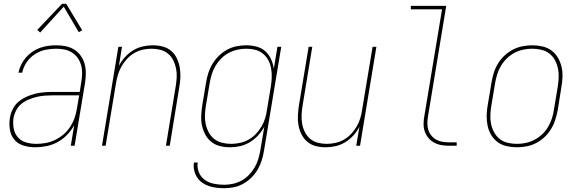

<svg xmlns="http://www.w3.org/2000/svg" viewBox="-20 -766 3040 1009"><path d="M165 8Q133 8 103.5 -1Q74 -10 55.5 -32Q37 -54 32 -84.5Q27 -115 32 -146Q36 -170 47 -192.5Q58 -215 77 -231Q96 -247 119 -257.5Q142 -268 165 -273.5Q188 -279 211.5 -281Q235 -283 258 -283H399L407 -334Q411 -357 411.5 -379.5Q412 -402 406.5 -422.5Q401 -443 389 -460.5Q377 -478 359 -489.5Q341 -501 319.5 -505.5Q298 -510 275 -510Q247 -510 218 -504Q189 -498 163 -481Q137 -464 119.5 -438Q102 -412 97 -384H77Q81 -405 91 -425.5Q101 -446 116 -463.5Q131 -481 150 -494Q169 -507 190 -514.5Q211 -522 232.5 -525Q254 -528 275 -528Q301 -528 325.5 -523Q350 -518 370 -505.5Q390 -493 404 -473.5Q418 -454 424.5 -431Q431 -408 431 -382.5Q431 -357 427 -331L372 0H352L370 -108Q355 -81 332.5 -57.5Q310 -34 282 -19Q254 -4 224 2Q194 8 165 8ZM171 -10Q195 -10 220 -14.5Q245 -19 269 -30.5Q293 -42 313.5 -59.5Q334 -77 348.5 -99Q363 -121 371.5 -145Q380 -169 384 -194L396 -265H258Q238 -265 216.5 -263.5Q195 -262 174 -257Q153 -252 132 -243.5Q111 -235 93.5 -221Q76 -207 65.5 -187Q55 -167 51 -146Q47 -118 52 -91Q57 -64 74 -44.5Q91 -25 117 -17.5Q143 -10 171 -10ZM191 -595 176 -609 306 -746H328L412 -607L394 -597L315 -731Z M516 0 602 -520H621L605 -420Q618 -445 637 -466Q656 -487 680 -501.5Q704 -516 730.5 -522Q757 -528 783 -528Q809 -528 834.5 -521.5Q860 -515 879 -499Q898 -483 909 -460Q920 -437 924.5 -412Q929 -387 928 -360.5Q927 -334 922 -307L872 0H852L903 -310Q907 -334 908.5 -358Q910 -382 905.5 -405Q901 -428 891 -448.5Q881 -469 863.5 -483.5Q846 -498 823.5 -504Q801 -510 777 -510Q754 -510 731 -505Q708 -500 687 -488Q666 -476 649 -458Q632 -440 620 -419.5Q608 -399 601 -376.5Q594 -354 590 -331L535 0Z M1158 223Q1137 223 1116.5 220.5Q1096 218 1077 211.5Q1058 205 1042 193.5Q1026 182 1015.5 165.5Q1005 149 1000.5 129Q996 109 999 88H1019Q1015 116 1025.5 140.5Q1036 165 1056.5 179.5Q1077 194 1103.5 199.5Q1130 205 1158 205Q1180 205 1203.5 200Q1227 195 1248.5 183.5Q1270 172 1287.5 154Q1305 136 1317.5 115Q1330 94 1337 71Q1344 48 1348 25L1369 -100Q1356 -76 1336.5 -54.5Q1317 -33 1292.5 -18.5Q1268 -4 1241.5 2Q1215 8 1189 8Q1161 8 1135.5 1.5Q1110 -5 1090.5 -20.5Q1071 -36 1059 -58.5Q1047 -81 1041.5 -106.5Q1036 -132 1037.5 -159Q1039 -186 1043 -213L1063 -333Q1067 -358 1075 -383Q1083 -408 1097 -431Q1111 -454 1130.5 -473Q1150 -492 1174 -505Q1198 -518 1223.5 -523Q1249 -528 1274 -528Q1302 -528 1328.5 -521Q1355 -514 1374 -497Q1393 -480 1404 -456Q1415 -432 1419 -405L1438 -520H1458L1367 28Q1363 53 1355 78Q1347 103 1333.5 126Q1320 149 1300.5 168Q1281 187 1257.5 200Q1234 213 1208.5 218Q1183 223 1158 223ZM1195 -10Q1217 -10 1240.5 -15Q1264 -20 1285 -31.5Q1306 -43 1323.5 -61Q1341 -79 1353.5 -100Q1366 -121 1373 -143.5Q1380 -166 1383 -189L1403 -309Q1407 -333 1408 -357.5Q1409 -382 1405 -405Q1401 -428 1390.5 -448.5Q1380 -469 1362.5 -483.5Q1345 -498 1322 -504Q1299 -510 1275 -510Q1252 -510 1228.5 -505Q1205 -500 1183 -488.5Q1161 -477 1143 -459Q1125 -441 1112.5 -420Q1100 -399 1093 -376Q1086 -353 1082 -330L1062 -210Q1058 -186 1057 -161.5Q1056 -137 1061 -114Q1066 -91 1077 -70.5Q1088 -50 1105.5 -36Q1123 -22 1146.5 -16Q1170 -10 1195 -10Z M1691 8Q1664 8 1639 1.5Q1614 -5 1595 -21Q1576 -37 1564.5 -60Q1553 -83 1548.5 -108Q1544 -133 1545.5 -159.5Q1547 -186 1551 -213L1602 -520H1621L1570 -210Q1566 -186 1565 -162Q1564 -138 1568 -115Q1572 -92 1582.5 -71.5Q1593 -51 1610 -36.5Q1627 -22 1650 -16Q1673 -10 1697 -10Q1719 -10 1742.5 -15Q1766 -20 1787 -32Q1808 -44 1825 -62Q1842 -80 1854 -100.5Q1866 -121 1873 -143.5Q1880 -166 1883 -189L1938 -520H1958L1872 0H1852L1869 -100Q1856 -75 1837 -54Q1818 -33 1794 -18.5Q1770 -4 1743.5 2Q1717 8 1691 8Z M2340 0Q2319 0 2299 -3.5Q2279 -7 2261.5 -16.5Q2244 -26 2231.5 -41Q2219 -56 2212.5 -74.5Q2206 -93 2206 -114Q2206 -135 2210 -156L2303 -717H2139V-735H2325L2229 -153Q2226 -135 2226 -117Q2226 -99 2231 -83Q2236 -67 2247 -53.5Q2258 -40 2272.5 -32Q2287 -24 2304.5 -21Q2322 -18 2340 -18H2380V0Z M2697 8Q2669 8 2642.5 2Q2616 -4 2595.5 -19Q2575 -34 2561.5 -56.5Q2548 -79 2542.5 -105Q2537 -131 2537.5 -158.5Q2538 -186 2543 -213L2563 -333Q2567 -358 2575 -383.5Q2583 -409 2597 -432Q2611 -455 2631.5 -474Q2652 -493 2676 -505.5Q2700 -518 2726 -523Q2752 -528 2777 -528Q2804 -528 2830.5 -522Q2857 -516 2877.5 -501Q2898 -486 2911.5 -463.5Q2925 -441 2931 -415Q2937 -389 2936 -361.5Q2935 -334 2930 -307L2911 -187Q2906 -162 2898 -136.5Q2890 -111 2876 -88Q2862 -65 2842 -46Q2822 -27 2798 -14.5Q2774 -2 2748 3Q2722 8 2697 8ZM2697 -10Q2720 -10 2743.5 -15Q2767 -20 2789 -31.5Q2811 -43 2829.5 -60.5Q2848 -78 2860.5 -99.5Q2873 -121 2880.5 -144Q2888 -167 2891 -190L2911 -310Q2915 -334 2916 -359Q2917 -384 2912 -407Q2907 -430 2896 -450.5Q2885 -471 2866.5 -485Q2848 -499 2824.5 -504.5Q2801 -510 2776 -510Q2753 -510 2729.5 -505Q2706 -500 2684 -488.5Q2662 -477 2644 -459.5Q2626 -442 2613 -420.5Q2600 -399 2593 -376Q2586 -353 2582 -330L2562 -210Q2558 -186 2557 -161Q2556 -136 2561 -113Q2566 -90 2577.5 -69.5Q2589 -49 2607 -35Q2625 -21 2648.5 -15.5Q2672 -10 2697 -10Z"/></svg>

Font: Iosevka SS04 Thin Oblique
Style: Regular
Weight: 100
Italic angle: -9°
Monospace: yes
Designer: Belleve Invis
Foundry: Belleve Invis
Version: Version 19.0.0; ttfautohint (v1.8.4)